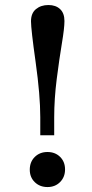

<svg xmlns="http://www.w3.org/2000/svg" viewBox="-20 -734 370 768"><path d="M141.1 -192.9V-265.1Q141.1 -353 122.6 -485.1Q104 -617.2 104 -648.9Q104 -681.2 123.8 -697.5Q143.6 -713.9 173.8 -713.9Q203.1 -713.9 220.5 -697.5Q237.8 -681.2 237.8 -649.9Q237.8 -621.6 227.5 -560.3Q217.3 -499 207 -418.7Q196.8 -338.4 196.8 -264.2V-192.9ZM99.1 -55.2Q99.1 -86.4 119.1 -106.2Q139.2 -126 169.9 -126Q200.7 -126 220.5 -106.4Q240.2 -86.9 240.2 -56.2Q240.2 -25.9 220.5 -5.9Q200.7 14.2 169.9 14.2Q139.2 14.2 119.1 -5.4Q99.1 -24.9 99.1 -55.2Z"/></svg>

Font: Literata Book
Style: Regular
Weight: 400
Designer: Latin by Veronika Burian and Jose Scaglione. Greek by Irene Vlachou. Cyrillic by Vera Evstafieva
Foundry: TypeTogether
Version: Version 2.003;PS 002.003;hotconv 1.0.88;makeotf.lib2.5.64775